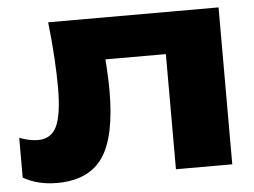

<svg xmlns="http://www.w3.org/2000/svg" viewBox="-45 -628 921 696"><g transform="rotate(-5 415.0 -279.5)"><path d="M154 -571H774V0H569V-513L663 -419H256L342 -498Q348 -439 351 -391Q354 -343 354 -305Q354 -137 302.5 -62.5Q251 12 136 12Q102 12 72 5Q42 -2 13 -18V-163Q31 -156 48.5 -152.5Q66 -149 80 -149Q129 -149 149 -192Q169 -235 169 -333Q169 -380 165.5 -439.5Q162 -499 154 -571Z"/></g></svg>

Font: Unbounded
Style: Bold
Weight: 700
Designer: Luke Prowse, Jean-Baptiste Morizot, Fátima Lázaro, Florian Runge
Foundry: NaN
Version: Version 1.700